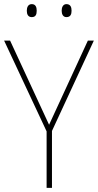

<svg xmlns="http://www.w3.org/2000/svg" viewBox="-20 -911 475 931"><path d="M110 -859C110 -842 116 -828 134 -828C153 -828 158 -841 158 -859C158 -876 153 -891 134 -891C116 -891 110 -875 110 -859ZM279 -859C279 -842 286 -828 302 -828C322 -828 327 -842 327 -859C327 -876 322 -891 302 -891C286 -891 279 -876 279 -859ZM218 -306 29 -714H0L206 -274V0H232V-276L435 -714H406Z"/></svg>

Font: Noto Sans Gurmukhi SemiCondensed Thin
Style: Regular
Weight: 100
Width: 4
Designer: Jelle Bosma - Monotype Design Team
Foundry: Monotype Imaging Inc.
Version: Version 2.004